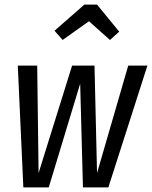

<svg xmlns="http://www.w3.org/2000/svg" viewBox="-20 -811 658 831"><path d="M449 0H339L327 -449L191 0H81L57 -527H141L147 -62L292 -527H389L400 -62L535 -527H618ZM216 -678 345 -791H400L496 -674L456 -638L365 -719L251 -638Z"/></svg>

Font: Fira Sans Compressed
Style: Italic
Weight: 400
Width: 1
Italic angle: -8°
Designer: bBox Type GmbH & Carrois Corporate GbR & Edenspiekermann AG
Foundry: bBox Type GmbH & Carrois Corporate GbR & Edenspiekermann AG
Version: Version 4.301